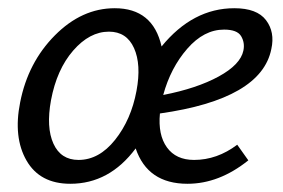

<svg xmlns="http://www.w3.org/2000/svg" viewBox="-20 -441 688 467"><path d="M550 -421Q605 -421 627 -392Q649 -363 640 -322Q616 -200 369 -165Q364 -113 386 -82.5Q408 -52 452 -52Q508 -52 557 -89L584 -51Q513 6 436 6Q339 6 310 -80Q246 6 151 6Q77 6 44.5 -50.5Q12 -107 29 -192Q48 -289 113.5 -355Q179 -421 259 -421Q352 -421 373 -328Q449 -421 550 -421ZM572 -318Q576 -337 566.5 -353Q557 -369 525 -369Q476 -369 435.5 -322.5Q395 -276 377 -210Q459 -226 512 -255Q565 -284 572 -318ZM171 -52Q221 -52 260 -101Q299 -150 312 -220Q324 -284 306 -324Q288 -364 245 -364Q198 -364 158 -318Q118 -272 104 -197Q92 -131 110 -91.5Q128 -52 171 -52Z"/></svg>

Font: EauTestInfant Medium
Style: Italic
Weight: 500
Italic angle: -12°
Designer: Christian Thalmann (Catharsis Fonts)
Version: Version 0.001;PS 000.001;hotconv 1.0.88;makeotf.lib2.5.64775